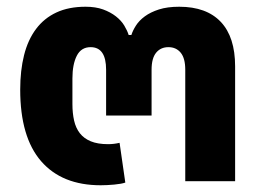

<svg xmlns="http://www.w3.org/2000/svg" viewBox="-20 -538 781 570"><path d="M279 12Q164 12 102 -59.5Q40 -131 40 -272Q40 -329 51.5 -374.5Q63 -420 87 -452Q111 -484 147.5 -501Q184 -518 234 -518Q264 -518 286 -510Q308 -502 324 -489.5Q340 -477 349 -462Q358 -447 362 -434H370Q374 -447 383.5 -462Q393 -477 410 -489.5Q427 -502 452 -510Q477 -518 512 -518Q593 -518 635.5 -473Q678 -428 678 -341V0H530V-331Q530 -365 516.5 -381.5Q503 -398 480 -398Q457 -398 443.5 -381.5Q430 -365 430 -331V-195H295V-331Q295 -398 249 -398Q221 -398 208 -372.5Q195 -347 195 -305V-229Q195 -202 200 -180Q205 -158 217 -142.5Q229 -127 249.5 -118.5Q270 -110 301 -110Q318 -110 335 -114L352 4Q341 8 319 10Q297 12 279 12Z"/></svg>

Font: IBM Plex Sans Thai
Style: Bold
Weight: 700
Designer: Mike Abbink, Paul van der Laan, Pieter van Rosmalen, Ben Mitchell, Mark Frömberg
Foundry: Bold Monday
Version: Version 1.2